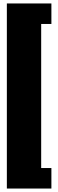

<svg xmlns="http://www.w3.org/2000/svg" viewBox="-20 -820 340 1120"><path d="M20 -799.8H279.8V-680.2H220.2V160.2H279.8V279.8H20Z"/></svg>

Font: Mikodacs
Style: Regular
Weight: 400
Designer: gluk (gluksza@wp.pl)
Foundry: gluk (gluksza@wp.pl)
Version: Version 0.28